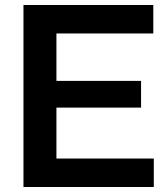

<svg xmlns="http://www.w3.org/2000/svg" viewBox="-20 -749 671 769"><path d="M74 0V-729H594V-615H206V-425H545V-318H206V-114H596V0Z"/></svg>

Font: Mona Sans SemiBold
Style: Regular
Weight: 600
Designer: Deni Anggara
Foundry: GitHub
Version: Version 2.000;Glyphs 3.2.3 (3260)